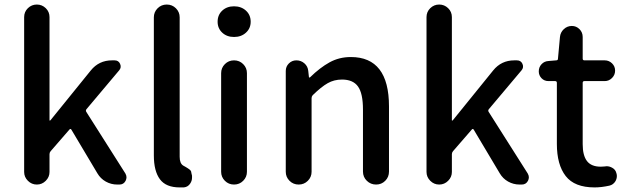

<svg xmlns="http://www.w3.org/2000/svg" viewBox="-20 -817 2775 850"><path d="M86.9 -55.7V-741.2Q86.9 -764.6 103.5 -780.8Q120.1 -796.9 143.1 -796.9Q166 -796.9 182.6 -780.8Q199.2 -764.6 199.2 -741.2V-284.2Q199.2 -283.2 200.7 -283.2Q202.1 -283.2 203.1 -284.2L381.8 -504.9Q418 -549.8 475.6 -549.8H487.3Q504.9 -549.8 511.7 -534.2Q518.6 -518.6 507.8 -505.9L362.3 -333Q358.4 -327.1 362.3 -321.3L535.2 -48.8Q540 -40 540 -32.2Q540 -24.4 536.1 -16.6Q527.3 0 508.8 0H499Q471.7 0 448.2 -13.2Q424.8 -26.4 411.1 -49.8L295.9 -243.2Q292 -249 287.1 -243.2L204.1 -147.5Q199.2 -141.6 199.2 -134.8V-55.7Q199.2 -33.2 182.6 -16.6Q166 0 143.1 0Q120.1 0 103.5 -16.6Q86.9 -33.2 86.9 -55.7Z M775.4 12.7Q714.8 12.7 688 -23.4Q661.1 -59.6 661.1 -128.9V-740.2Q661.1 -763.7 677.7 -780.3Q694.3 -796.9 718.3 -796.9Q742.2 -796.9 758.8 -780.3Q775.4 -763.7 775.4 -740.2V-123Q775.4 -93.8 791 -84Q793 -83 799.8 -79.1Q806.6 -75.2 809.6 -73.2Q812.5 -71.3 817.4 -67.9Q822.3 -64.5 824.7 -60.5Q827.1 -56.6 827.1 -51.8L830.1 -39.1Q830.1 -35.2 830.1 -30.3Q830.1 -16.6 822.3 -4.9Q812.5 10.7 793.9 12.7Q785.2 12.7 775.4 12.7Z M959 -56.6V-493.2Q959 -516.6 975.6 -533.2Q992.2 -549.8 1016.1 -549.8Q1040 -549.8 1056.6 -533.2Q1073.2 -516.6 1073.2 -493.2V-56.6Q1073.2 -33.2 1056.6 -16.6Q1040 0 1016.1 0Q992.2 0 975.6 -16.6Q959 -33.2 959 -56.6ZM943.4 -720.7Q943.4 -751 963.9 -770Q984.4 -789.1 1016.1 -789.1Q1047.9 -789.1 1068.8 -770Q1089.8 -751 1089.8 -720.7Q1089.8 -691.4 1068.8 -672.4Q1047.9 -653.3 1016.1 -653.3Q984.4 -653.3 963.9 -672.4Q943.4 -691.4 943.4 -720.7Z M1245.1 -56.6V-502.9Q1245.1 -522.5 1258.8 -536.1Q1272.5 -549.8 1292 -549.8Q1312.5 -549.8 1327.6 -536.6Q1342.8 -523.4 1344.7 -502.9L1347.7 -475.6Q1348.6 -473.6 1350.1 -473.6Q1351.6 -473.6 1352.5 -474.6Q1396.5 -517.6 1439 -541Q1481.4 -564.5 1533.2 -564.5Q1702.1 -564.5 1702.1 -345.7V-57.6Q1702.1 -33.2 1685.5 -16.6Q1668.9 0 1645 0Q1621.1 0 1604 -16.6Q1586.9 -33.2 1586.9 -57.6V-332Q1586.9 -403.3 1564.9 -434.1Q1543 -464.8 1494.1 -464.8Q1459 -464.8 1430.7 -448.7Q1402.3 -432.6 1364.3 -395.5Q1359.4 -389.6 1359.4 -382.8V-56.6Q1359.4 -33.2 1342.8 -16.6Q1326.2 0 1302.2 0Q1278.3 0 1261.7 -16.6Q1245.1 -33.2 1245.1 -56.6Z M1868.2 -55.7V-741.2Q1868.2 -764.6 1884.8 -780.8Q1901.4 -796.9 1924.3 -796.9Q1947.3 -796.9 1963.9 -780.8Q1980.5 -764.6 1980.5 -741.2V-284.2Q1980.5 -283.2 1981.9 -283.2Q1983.4 -283.2 1984.4 -284.2L2163.1 -504.9Q2199.2 -549.8 2256.8 -549.8H2268.6Q2286.1 -549.8 2293 -534.2Q2299.8 -518.6 2289.1 -505.9L2143.6 -333Q2139.6 -327.1 2143.6 -321.3L2316.4 -48.8Q2321.3 -40 2321.3 -32.2Q2321.3 -24.4 2317.4 -16.6Q2308.6 0 2290 0H2280.3Q2252.9 0 2229.5 -13.2Q2206.1 -26.4 2192.4 -49.8L2077.1 -243.2Q2073.2 -249 2068.4 -243.2L1985.4 -147.5Q1980.5 -141.6 1980.5 -134.8V-55.7Q1980.5 -33.2 1963.9 -16.6Q1947.3 0 1924.3 0Q1901.4 0 1884.8 -16.6Q1868.2 -33.2 1868.2 -55.7Z M2612.3 12.7Q2523.4 12.7 2484.4 -37.6Q2445.3 -87.9 2445.3 -179.7V-450.2Q2445.3 -458 2437.5 -458H2408.2Q2389.6 -458 2377.4 -470.7Q2365.2 -483.4 2365.2 -501Q2365.2 -519.5 2377.4 -532.7Q2389.6 -545.9 2408.2 -546.9L2442.4 -549.8Q2450.2 -549.8 2450.2 -557.6L2459 -653.3Q2460.9 -673.8 2476.1 -688Q2491.2 -702.1 2511.7 -702.1Q2531.2 -702.1 2545.4 -688Q2559.6 -673.8 2559.6 -653.3V-557.6Q2559.6 -549.8 2567.4 -549.8H2657.2Q2675.8 -549.8 2689.5 -536.6Q2703.1 -523.4 2703.1 -504.4Q2703.1 -485.4 2689.5 -471.7Q2675.8 -458 2657.2 -458H2567.4Q2559.6 -458 2559.6 -450.2V-178.7Q2559.6 -128.9 2578.6 -104Q2597.7 -79.1 2639.6 -79.1Q2647.5 -79.1 2657.2 -80.1Q2661.1 -81.1 2665 -81.1Q2678.7 -81.1 2690.4 -74.2Q2705.1 -66.4 2709 -49.8Q2710.9 -43.9 2710.9 -38.1Q2710.9 -26.4 2705.1 -15.6Q2695.3 1 2677.7 4.9Q2642.6 12.7 2612.3 12.7Z"/></svg>

Font: Gen Jyuu Gothic P Medium
Style: Regular
Weight: 500
Designer: [Source Han Sans]
Ryoko NISHIZUKA  (kana & ideographs); Paul D. Hunt (Latin, Greek & Cyrillic); Wenlong ZHANG  (bopomofo
Version: Version 1.002.20150607